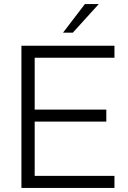

<svg xmlns="http://www.w3.org/2000/svg" viewBox="-20 -921 627 941"><path d="M85 -697H541V-638H150V-384H501V-325H150V-59H541V0H85ZM396 -901H464L337 -761H289Z"/></svg>

Font: Hanken Grotesk Light
Style: Regular
Weight: 300
Designer: Alfredo Marco Pradil
Foundry: Hanken Design Co.
Version: Version 3.014